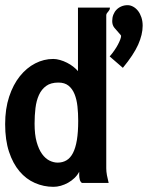

<svg xmlns="http://www.w3.org/2000/svg" viewBox="-32 -704 569 739"><path d="M517.1 -605Q517.1 -571.3 499.8 -532.2Q482.4 -493.2 440.9 -442.9L390.1 -486.8Q400.4 -498.5 408.4 -510.3Q416.5 -522 422.1 -532.7Q427.7 -543.5 430.9 -552Q434.1 -560.5 434.1 -565.9Q434.1 -567.4 431.2 -570.8Q428.2 -574.2 424.8 -578.1Q416.5 -586.9 408.2 -597.2Q399.9 -607.4 399.9 -623Q399.9 -636.2 404.3 -647.5Q408.7 -658.7 416.5 -666.7Q424.3 -674.8 435.3 -679.4Q446.3 -684.1 459 -684.1Q470.2 -684.1 480.7 -678.2Q491.2 -672.4 499.3 -662.1Q507.3 -651.9 512.2 -637.2Q517.1 -622.6 517.1 -605ZM377 -56.2Q377 -43.9 379.6 -29.5Q382.3 -15.1 386.2 0H283.2Q276.9 -4.4 274.9 -13.2Q272.9 -22 272.9 -28.8V-43Q266.1 -29.8 254.9 -19Q243.7 -8.3 230.2 -0.7Q216.8 6.8 202.1 11Q187.5 15.1 173.8 15.1Q136.2 15.1 102.3 0.2Q68.4 -14.6 43 -44.7Q17.6 -74.7 2.7 -119.9Q-12.2 -165 -12.2 -226.1Q-12.2 -285.2 3.2 -331.8Q18.6 -378.4 44.4 -410.6Q70.3 -442.9 103.5 -460Q136.7 -477.1 172.9 -477.1Q185.1 -477.1 199 -473.1Q212.9 -469.2 225.8 -462.6Q238.8 -456.1 249.8 -447.5Q260.7 -439 268.1 -430.2V-674.8H391.1Q391.1 -669.4 389.2 -666Q387.2 -662.6 384.8 -659.7Q382.3 -656.7 379.9 -653.6Q377.4 -650.4 377 -646ZM269 -238.8Q269 -268.1 266.1 -294.7Q263.2 -321.3 254.9 -341.8Q246.6 -362.3 231.7 -374.3Q216.8 -386.2 192.9 -386.2Q163.6 -386.2 145.8 -373.3Q127.9 -360.4 117.9 -338.4Q107.9 -316.4 104.5 -287.8Q101.1 -259.3 101.1 -228Q101.1 -186 109.1 -157.5Q117.2 -128.9 129.9 -111.3Q142.6 -93.8 158.4 -85.9Q174.3 -78.1 189.9 -78.1Q209 -78.1 223.9 -86.9Q238.8 -95.7 248.8 -115Q258.8 -134.3 263.9 -164.8Q269 -195.3 269 -238.8Z"/></svg>

Font: InconsolataGo
Style: Bold
Weight: 700
Designer: Raph Levien, Kirill Tkachev(cyreal.org)
Foundry: Raph Levien, Kirill Tkachev(cyreal.org)
Version: Version 1.015; ttfautohint (v0.92) -l 8 -r 50 -G 200 -x 14 -